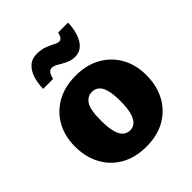

<svg xmlns="http://www.w3.org/2000/svg" viewBox="-214 -905 1049 1049"><g transform="rotate(-45 310.0 -380.5)"><path d="M310.1 10.7Q225.1 10.7 163.1 -24.4Q101.1 -59.6 67.4 -122.1Q33.7 -184.6 33.7 -266.6Q33.7 -346.2 67.9 -407.2Q102.1 -468.3 164.1 -502.9Q226.1 -537.6 310.1 -537.6Q394 -537.6 455.8 -502.9Q517.6 -468.3 551.8 -407.2Q585.9 -346.2 585.9 -266.6Q585.9 -184.6 552.2 -122.1Q518.6 -59.6 456.8 -24.4Q395 10.7 310.1 10.7ZM310.1 -115.2Q332 -115.2 348.9 -129.4Q365.7 -143.6 375.5 -176.5Q385.3 -209.5 385.3 -266.6Q385.3 -322.3 376 -354Q366.7 -385.7 349.9 -398.9Q333 -412.1 310.1 -412.1Q275.9 -412.1 255.1 -381.1Q234.4 -350.1 234.4 -266.6Q234.4 -209 244.1 -175.8Q253.9 -142.6 271 -128.9Q288.1 -115.2 310.1 -115.2ZM133.8 -611.8Q133.8 -633.3 138.4 -660.6Q143.1 -688 155 -713.4Q167 -738.8 188.5 -755.4Q210 -772 243.7 -772Q278.8 -772 304.4 -762.2Q330.1 -752.4 348.1 -742.4Q366.2 -732.4 379.4 -732.4Q389.2 -732.4 396.2 -740.7Q403.3 -749 409.7 -771.5H485.8Q485.8 -752 481.2 -724.9Q476.6 -697.8 465.1 -671.9Q453.6 -646 433.1 -628.9Q412.6 -611.8 380.9 -611.8Q353 -611.8 328.6 -623.8Q304.2 -635.7 284.2 -647.9Q264.2 -660.2 248 -660.2Q235.4 -660.2 226.3 -649.7Q217.3 -639.2 210.4 -611.8Z"/></g></svg>

Font: Comme Black
Style: Regular
Weight: 900
Version: Version 1.000;gftools[0.9.27]